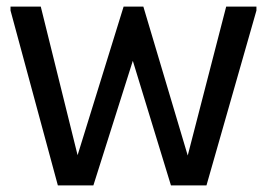

<svg xmlns="http://www.w3.org/2000/svg" viewBox="-20 -564 812 584"><path d="M668 -544 551 -91 416 -544H356L216 -92L104 -544H12V-532L156 0H264L384 -379L500 0H608L760 -532V-544Z"/></svg>

Font: Kufam Arabic Latin Roman Normal
Style: Regular
Weight: 400
Designer: Wael Morcos & Artur Schmal
Version: Version 1.200;PS 001.200;hotconv 1.0.88;makeotf.lib2.5.64775